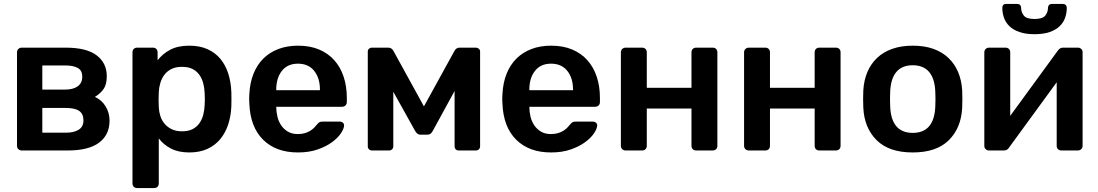

<svg xmlns="http://www.w3.org/2000/svg" viewBox="-20 -761 5555 971"><path d="M90 0Q80 0 73 -6.5Q66 -13 66 -24V-496Q66 -507 73 -513.5Q80 -520 90 -520H312Q418 -520 469 -481Q520 -442 520 -376Q520 -334 504 -311Q488 -288 460 -271Q495 -255 514.5 -222.5Q534 -190 534 -151Q534 -79 481 -39.5Q428 0 323 0ZM194 -308H310Q350 -308 373 -324.5Q396 -341 396 -373Q396 -405 373 -417.5Q350 -430 310 -430H194ZM194 -90H314Q354 -90 378 -105Q402 -120 402 -152Q402 -185 380.5 -200Q359 -215 314 -215H194Z M674 190Q663 190 656.5 183.5Q650 177 650 166V-496Q650 -507 656.5 -513.5Q663 -520 674 -520H753Q764 -520 770.5 -513.5Q777 -507 777 -496V-456Q801 -488 840 -509Q879 -530 937 -530Q990 -530 1029 -512.5Q1068 -495 1094 -464Q1120 -433 1134 -390Q1148 -347 1150 -295Q1151 -260 1150 -224Q1148 -174 1134 -131.5Q1120 -89 1094 -57.5Q1068 -26 1029 -8Q990 10 937 10Q883 10 845 -9.5Q807 -29 783 -61V166Q783 177 776.5 183.5Q770 190 759 190ZM900 -97Q932 -97 953 -107.5Q974 -118 987.5 -136.5Q1001 -155 1007.5 -179Q1014 -203 1015 -230Q1017 -260 1015 -290Q1014 -317 1007.5 -341Q1001 -365 987.5 -383.5Q974 -402 953 -412.5Q932 -423 900 -423Q869 -423 847 -412Q825 -401 811.5 -383Q798 -365 791 -342Q784 -319 783 -295Q781 -257 783 -218Q784 -196 791 -174Q798 -152 812.5 -135Q827 -118 848.5 -107.5Q870 -97 900 -97Z M1487 10Q1376 10 1311 -54Q1246 -118 1241 -236Q1240 -246 1240 -261.5Q1240 -277 1241 -286Q1244 -343 1262 -388Q1280 -433 1311.5 -464.5Q1343 -496 1387.5 -513Q1432 -530 1487 -530Q1548 -530 1594 -510.5Q1640 -491 1671 -456Q1702 -421 1718 -372.5Q1734 -324 1734 -266V-245Q1734 -234 1727 -227.5Q1720 -221 1709 -221H1377Q1377 -196 1383 -171Q1389 -146 1402.5 -126.5Q1416 -107 1436.5 -95Q1457 -83 1486 -83Q1507 -83 1523 -88Q1539 -93 1550.5 -100.5Q1562 -108 1569.5 -116Q1577 -124 1581 -129Q1590 -140 1595.5 -143Q1601 -146 1612 -146H1698Q1708 -146 1714.5 -140Q1721 -134 1720 -125Q1719 -109 1703.5 -86Q1688 -63 1658.5 -41.5Q1629 -20 1586 -5Q1543 10 1487 10ZM1377 -305H1598V-308Q1598 -366 1569 -402.5Q1540 -439 1487 -439Q1434 -439 1405.5 -402.5Q1377 -366 1377 -308Z M1862 0Q1852 0 1846 -6Q1840 -12 1840 -21V-501Q1840 -509 1846 -514.5Q1852 -520 1860 -520H1944Q1961 -520 1970 -503L2124 -223L2278 -503Q2287 -520 2304 -520H2387Q2395 -520 2401.5 -514.5Q2408 -509 2408 -501V-21Q2408 -12 2402 -6Q2396 0 2386 0H2300Q2290 0 2284.5 -6Q2279 -12 2279 -21V-301L2172 -105Q2167 -95 2160.5 -87.5Q2154 -80 2140 -80H2107Q2095 -80 2088 -87.5Q2081 -95 2076 -105L1969 -297V-21Q1969 -12 1963 -6Q1957 0 1948 0Z M2767 10Q2656 10 2591 -54Q2526 -118 2521 -236Q2520 -246 2520 -261.5Q2520 -277 2521 -286Q2524 -343 2542 -388Q2560 -433 2591.5 -464.5Q2623 -496 2667.5 -513Q2712 -530 2767 -530Q2828 -530 2874 -510.5Q2920 -491 2951 -456Q2982 -421 2998 -372.5Q3014 -324 3014 -266V-245Q3014 -234 3007 -227.5Q3000 -221 2989 -221H2657Q2657 -196 2663 -171Q2669 -146 2682.5 -126.5Q2696 -107 2716.5 -95Q2737 -83 2766 -83Q2787 -83 2803 -88Q2819 -93 2830.5 -100.5Q2842 -108 2849.5 -116Q2857 -124 2861 -129Q2870 -140 2875.5 -143Q2881 -146 2892 -146H2978Q2988 -146 2994.5 -140Q3001 -134 3000 -125Q2999 -109 2983.5 -86Q2968 -63 2938.5 -41.5Q2909 -20 2866 -5Q2823 10 2767 10ZM2657 -305H2878V-308Q2878 -366 2849 -402.5Q2820 -439 2767 -439Q2714 -439 2685.5 -402.5Q2657 -366 2657 -308Z M3144 0Q3134 0 3127 -6.5Q3120 -13 3120 -24V-496Q3120 -507 3127 -513.5Q3134 -520 3144 -520H3227Q3238 -520 3244.5 -513.5Q3251 -507 3251 -496V-317H3477V-496Q3477 -507 3483.5 -513.5Q3490 -520 3501 -520H3584Q3595 -520 3601.5 -513.5Q3608 -507 3608 -496V-24Q3608 -13 3601.5 -6.5Q3595 0 3584 0H3501Q3490 0 3483.5 -6.5Q3477 -13 3477 -24V-212H3251V-24Q3251 -13 3244.5 -6.5Q3238 0 3227 0Z M3767 0Q3757 0 3750 -6.5Q3743 -13 3743 -24V-496Q3743 -507 3750 -513.5Q3757 -520 3767 -520H3850Q3861 -520 3867.5 -513.5Q3874 -507 3874 -496V-317H4100V-496Q4100 -507 4106.5 -513.5Q4113 -520 4124 -520H4207Q4218 -520 4224.5 -513.5Q4231 -507 4231 -496V-24Q4231 -13 4224.5 -6.5Q4218 0 4207 0H4124Q4113 0 4106.5 -6.5Q4100 -13 4100 -24V-212H3874V-24Q3874 -13 3867.5 -6.5Q3861 0 3850 0Z M4596 10Q4476 10 4413.5 -52Q4351 -114 4346 -216Q4345 -234 4345 -260Q4345 -286 4346 -304Q4349 -355 4366.5 -396.5Q4384 -438 4415.5 -468Q4447 -498 4492.5 -514Q4538 -530 4596 -530Q4655 -530 4700 -514Q4745 -498 4776.5 -468Q4808 -438 4825.5 -396.5Q4843 -355 4846 -304Q4847 -286 4847 -260Q4847 -234 4846 -216Q4841 -114 4778.5 -52Q4716 10 4596 10ZM4596 -89Q4704 -89 4710 -221Q4711 -236 4711 -260Q4711 -284 4710 -299Q4707 -364 4678.5 -397.5Q4650 -431 4596 -431Q4542 -431 4513.5 -397.5Q4485 -364 4482 -299Q4481 -284 4481 -260Q4481 -236 4482 -221Q4488 -89 4596 -89Z M5212 -588Q5167 -588 5135.5 -599Q5104 -610 5085 -628.5Q5066 -647 5057.5 -671Q5049 -695 5049 -722Q5049 -730 5053.5 -735.5Q5058 -741 5068 -741H5125Q5134 -741 5139 -735.5Q5144 -730 5144 -722Q5144 -700 5157.5 -682.5Q5171 -665 5212 -665Q5253 -665 5266.5 -682.5Q5280 -700 5280 -722Q5280 -730 5285 -735.5Q5290 -741 5299 -741H5356Q5365 -741 5370 -735.5Q5375 -730 5375 -722Q5375 -695 5366.5 -671Q5358 -647 5339 -628.5Q5320 -610 5288.5 -599Q5257 -588 5212 -588ZM4981 0Q4972 0 4965 -6.5Q4958 -13 4958 -23V-496Q4958 -507 4965 -513.5Q4972 -520 4982 -520H5065Q5076 -520 5082.5 -513.5Q5089 -507 5089 -496V-175L5329 -504Q5334 -511 5340 -515.5Q5346 -520 5356 -520H5432Q5441 -520 5448 -513.5Q5455 -507 5455 -498V-24Q5455 -13 5448 -6.5Q5441 0 5431 0H5348Q5337 0 5330.5 -6.5Q5324 -13 5324 -24V-345L5084 -16Q5080 -9 5073.5 -4.5Q5067 0 5057 0Z"/></svg>

Font: Fz Rubik Med
Style: Regular
Weight: 500
Designer: Hubert and Fischer
Foundry: Hubert and Fischer
Version: Vit hóa bi FontZin.com